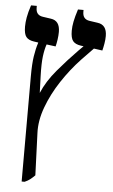

<svg xmlns="http://www.w3.org/2000/svg" viewBox="-59 -687 571 966"><g transform="rotate(5 226.0 -203.5)"><path d="M88 240V-292Q88 -354 94 -393Q100 -432 110 -462V-464L89 -467Q61 -471 49 -486Q37 -501 37 -538Q37 -559 41.5 -585Q46 -611 58 -647H87V-637Q87 -600 122 -595L163 -589Q209 -583 209 -526Q209 -508 206 -487.5Q203 -467 199 -452L153 -458Q144 -432 139.5 -396Q135 -360 137 -297L140 -212Q165 -272 215 -331Q265 -390 315 -441L339 -465L325 -467Q297 -471 285 -486Q273 -501 273 -538Q273 -559 278 -584.5Q283 -610 295 -647H323V-637Q323 -600 358 -595L399 -589Q446 -583 446 -526Q446 -508 442.5 -487.5Q439 -467 435 -452L392 -458L333 -397Q281 -342 237.5 -276Q194 -210 168.5 -141Q143 -72 146 -9L154 203Q141 216 130 224.5Q119 233 103 240Z"/></g></svg>

Font: Noto Serif Hebrew SemiCondensed SemiBold
Style: Regular
Weight: 600
Width: 4
Designer: Monotype Design Team
Foundry: Monotype Imaging Inc.
Version: Version 2.004; ttfautohint (v1.8.4.7-5d5b)